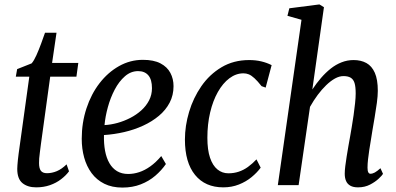

<svg xmlns="http://www.w3.org/2000/svg" viewBox="-20 -837 1790 868"><path d="M165 -185.5Q162.5 -163.5 160.2 -147.8Q158 -132 157.2 -120.8Q156.5 -109.5 156.5 -100Q156.5 -76 164.8 -65Q173 -54 192.5 -54Q214.5 -54 236.8 -63.2Q259 -72.5 281 -94L292 -62.5Q278 -43.5 256.2 -26.8Q234.5 -10 206 0Q177.5 10 143.5 10Q105 10 81.5 -9.2Q58 -28.5 58 -73.5Q58 -80.5 58.8 -90.5Q59.5 -100.5 60.8 -113.5Q62 -126.5 64.2 -142.2Q66.5 -158 69 -177L112.5 -490.5H51.5L57.5 -524.5L123 -550.5Q133.5 -562.5 144.5 -587Q155.5 -611.5 165.8 -639.5Q176 -667.5 183.5 -689H235.5L215.5 -552.5H334L325.5 -490.5H207Z M730 -95.5Q710.5 -67 682 -42.5Q653.5 -18 616.2 -3.5Q579 11 533.5 11Q486.5 11 451.8 -6.2Q417 -23.5 394.2 -54.2Q371.5 -85 360.5 -124.8Q349.5 -164.5 349.5 -209.5Q349.5 -282 370.8 -346.8Q392 -411.5 430 -460.8Q468 -510 518.2 -538.2Q568.5 -566.5 626 -566.5Q675 -566.5 705.5 -550.5Q736 -534.5 750.2 -507.5Q764.5 -480.5 764.5 -447.5Q764.5 -406.5 747 -373Q729.5 -339.5 698.5 -313.5Q667.5 -287.5 627.2 -269Q587 -250.5 541.8 -240Q496.5 -229.5 450 -226.5Q449 -187.5 455 -155.2Q461 -123 474.5 -99.5Q488 -76 509.2 -63.2Q530.5 -50.5 559.5 -50.5Q584.5 -50.5 609.5 -58.8Q634.5 -67 659.5 -84.8Q684.5 -102.5 709 -131.5ZM604.5 -515.5Q571.5 -515.5 544.8 -492.2Q518 -469 498.5 -431.8Q479 -394.5 467.5 -352.2Q456 -310 452.5 -271.5Q481 -273 511 -281.2Q541 -289.5 568.8 -303.8Q596.5 -318 618.8 -338Q641 -358 654 -383.2Q667 -408.5 667 -438.5Q667 -477 650.8 -496.2Q634.5 -515.5 604.5 -515.5Z M989.5 10Q907.5 10 861.8 -46.2Q816 -102.5 816 -206Q816 -268 834.8 -331Q853.5 -394 890.2 -447.2Q927 -500.5 981.5 -533Q1036 -565.5 1106.5 -565.5Q1136 -565.5 1161.2 -559.5Q1186.5 -553.5 1208 -542.5L1181 -441L1162.5 -447.5Q1144 -471 1130.2 -483.5Q1116.5 -496 1105 -500.8Q1093.5 -505.5 1080.5 -505.5Q1047 -505.5 1017.2 -483.2Q987.5 -461 965 -421.2Q942.5 -381.5 930 -328.5Q917.5 -275.5 917.5 -214Q917.5 -159.5 929.5 -124Q941.5 -88.5 963 -71Q984.5 -53.5 1012.5 -53.5Q1037.5 -53.5 1059.2 -60.8Q1081 -68 1100.8 -82.2Q1120.5 -96.5 1139.5 -116.5L1158.5 -79Q1142 -56.5 1117 -36Q1092 -15.5 1059.8 -2.8Q1027.5 10 989.5 10Z M1598.5 10Q1577 10 1563.8 2.5Q1550.5 -5 1544.5 -18.8Q1538.5 -32.5 1538.5 -51.5Q1538.5 -66 1541 -86.2Q1543.5 -106.5 1547.2 -129.5Q1551 -152.5 1555 -176.2Q1559 -200 1563 -221Q1566 -238 1570.2 -263Q1574.5 -288 1578.5 -316Q1582.5 -344 1585.2 -370Q1588 -396 1588 -414.5Q1588 -445 1582.8 -461.8Q1577.5 -478.5 1565.2 -485.8Q1553 -493 1533 -493Q1514 -493 1494.2 -482Q1474.5 -471 1454.8 -452Q1435 -433 1416.2 -407.8Q1397.5 -382.5 1381.5 -354L1330 0H1236L1343 -747.5L1279.5 -765.5L1288 -799.5L1424 -817L1444.5 -804.5L1392 -432.5Q1410.5 -460.5 1431.2 -484.5Q1452 -508.5 1475 -526.8Q1498 -545 1524 -555.2Q1550 -565.5 1578.5 -565.5Q1612 -565.5 1636.5 -552Q1661 -538.5 1674.5 -508Q1688 -477.5 1688 -426.5Q1688 -404 1683.8 -372.2Q1679.5 -340.5 1673.8 -307Q1668 -273.5 1663.5 -246.5Q1660.5 -227 1656.8 -204.5Q1653 -182 1649.5 -159.5Q1646 -137 1643.8 -116.5Q1641.5 -96 1641.5 -79Q1641.5 -64.5 1645 -58Q1648.5 -51.5 1654.5 -51.5Q1664 -51.5 1674.5 -57.2Q1685 -63 1700 -76.5L1711.5 -51Q1708 -44.5 1692.5 -29.8Q1677 -15 1653 -2.5Q1629 10 1598.5 10Z"/></svg>

Font: Merriweather 24pt SemiCondensed
Style: Italic
Weight: 400
Width: 4
Italic angle: -7.8°
Designer: Eben Sorkin
Foundry: Eben Sorkin
Version: Version 2.101